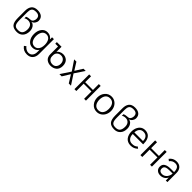

<svg xmlns="http://www.w3.org/2000/svg" viewBox="434 -2491 4495 4495"><g transform="rotate(45 2681.5 -243.0)"><path d="M307.1 9.8Q194.3 9.8 144.8 -47.1Q95.2 -104 95.2 -241.2V-480Q95.2 -528.3 105.7 -566.9Q116.2 -605.5 138.7 -636.2Q161.1 -667 200.7 -683.6Q240.2 -700.2 294.9 -700.2Q385.3 -700.2 437 -659.4Q488.8 -618.7 488.8 -534.2Q488.8 -500 461.2 -457.8Q433.6 -415.5 383.8 -401.9Q423.8 -400.4 454.6 -372.6Q485.4 -344.7 500.2 -304.7Q515.1 -264.6 515.1 -221.2Q515.1 -115.2 458.5 -52.7Q401.9 9.8 307.1 9.8ZM299.8 -43Q380.9 -43 413.8 -88.4Q446.8 -133.8 446.8 -219.2Q446.8 -258.3 435.3 -288.6Q423.8 -318.8 404.3 -336.7Q384.8 -354.5 361.3 -363.3Q337.9 -372.1 312 -372.1Q243.7 -372.1 210 -342.8V-396Q249.5 -419.4 337.9 -422.9Q359.4 -423.3 376 -435.1Q392.6 -446.8 401.6 -464.4Q410.6 -481.9 415.3 -500Q419.9 -518.1 419.9 -535.2Q419.9 -591.3 388.9 -618.2Q357.9 -645 294.9 -645Q252.4 -645 224.4 -634.3Q196.3 -623.5 182.1 -601.8Q168 -580.1 162.6 -554.9Q157.2 -529.8 157.2 -493.2V-240.2Q157.2 -179.7 164.6 -141.8Q171.9 -104 189.7 -81.8Q207.5 -59.6 233.2 -51.3Q258.8 -43 299.8 -43Z M847.2 213.9Q783.7 213.9 738.3 190.9Q692.9 168 657.2 120.1L705.1 84Q726.1 114.3 764.4 138.2Q802.7 162.1 843.3 162.1Q909.2 162.1 945.6 117.4Q981.9 72.8 981.9 2.9V-71.8Q928.2 9.8 826.2 9.8Q735.4 9.8 681.2 -62.3Q627 -134.3 627 -244.1Q627 -354 681.2 -426Q735.4 -498 826.2 -498Q928.7 -498 981.9 -416V-487.8H1043V2.9Q1043 100.6 991.2 157.2Q939.5 213.9 847.2 213.9ZM842.3 -43Q891.6 -43 925.3 -72Q959 -101.1 973.1 -144.8Q987.3 -188.5 987.3 -243.2Q987.3 -283.7 979 -319.1Q970.7 -354.5 953.9 -383.1Q937 -411.6 908.2 -428.2Q879.4 -444.8 842.3 -444.8Q805.2 -444.8 776.1 -428.2Q747.1 -411.6 730 -383.1Q712.9 -354.5 704.1 -319.1Q695.3 -283.7 695.3 -243.2Q695.3 -203.1 704.1 -168Q712.9 -132.8 730 -104.2Q747.1 -75.7 776.1 -59.3Q805.2 -43 842.3 -43Z M1424.8 9.8Q1387.2 9.8 1353.8 -1.2Q1320.3 -12.2 1292.7 -33.9Q1265.1 -55.7 1249 -92Q1232.9 -128.4 1232.9 -174.8V-435.1H1141.1V-487.8H1295.9V-317.9Q1312 -347.2 1354.7 -370.1Q1397.5 -393.1 1447.3 -393.1Q1485.8 -393.1 1519 -381.1Q1552.2 -369.1 1578.9 -345.7Q1605.5 -322.3 1620.8 -282.7Q1636.2 -243.2 1636.2 -191.9Q1636.2 -140.1 1619.1 -100.6Q1602.1 -61 1572.3 -37.4Q1542.5 -13.7 1505.4 -2Q1468.3 9.8 1424.8 9.8ZM1436 -44.9Q1496.1 -44.9 1531 -86.2Q1565.9 -127.4 1565.9 -191.9Q1565.9 -255.9 1528.8 -296.9Q1491.7 -337.9 1431.2 -337.9Q1373.5 -337.9 1334.7 -302.2Q1295.9 -266.6 1295.9 -210.9V-171.9Q1295.9 -117.2 1334.2 -81.1Q1372.6 -44.9 1436 -44.9Z M1712.9 0 1876 -246.1 1712.9 -487.8H1788.1L1905.3 -300.8L2022.9 -487.8H2096.2L1935.1 -246.1L2096.2 0H2022.9L1905.3 -189.9L1788.1 0Z M2210.9 0V-487.8H2272.9V-293H2530.8V-487.8H2591.8V0H2530.8V-243.2H2272.9V0Z M2952.1 9.8Q2853 9.8 2789.6 -63Q2726.1 -135.7 2726.1 -242.2Q2726.1 -348.1 2789.6 -421.1Q2853 -494.1 2952.1 -494.1Q3017.1 -494.1 3069.6 -460.2Q3122.1 -426.3 3150.6 -368.7Q3179.2 -311 3179.2 -242.2Q3179.2 -172.9 3150.6 -115.5Q3122.1 -58.1 3069.8 -24.2Q3017.6 9.8 2952.1 9.8ZM2952.1 -44.9Q2985.4 -44.9 3012.2 -55.7Q3039.1 -66.4 3056.6 -84.7Q3074.2 -103 3086.2 -128.7Q3098.1 -154.3 3103.3 -182.4Q3108.4 -210.4 3108.4 -242.2Q3108.4 -273.9 3103.3 -302Q3098.1 -330.1 3086.2 -355.5Q3074.2 -380.9 3056.6 -399.2Q3039.1 -417.5 3012.2 -428.2Q2985.4 -439 2952.1 -439Q2911.6 -439 2881.1 -422.9Q2850.6 -406.7 2832.8 -378.7Q2814.9 -350.6 2806.2 -316.2Q2797.4 -281.7 2797.4 -242.2Q2797.4 -202.6 2806.2 -168.2Q2814.9 -133.8 2832.8 -105.5Q2850.6 -77.1 2881.1 -61Q2911.6 -44.9 2952.1 -44.9Z M3534.2 9.8Q3421.4 9.8 3371.8 -47.1Q3322.3 -104 3322.3 -241.2V-480Q3322.3 -528.3 3332.8 -566.9Q3343.3 -605.5 3365.7 -636.2Q3388.2 -667 3427.7 -683.6Q3467.3 -700.2 3522 -700.2Q3612.3 -700.2 3664.1 -659.4Q3715.8 -618.7 3715.8 -534.2Q3715.8 -500 3688.2 -457.8Q3660.6 -415.5 3610.8 -401.9Q3650.9 -400.4 3681.6 -372.6Q3712.4 -344.7 3727.3 -304.7Q3742.2 -264.6 3742.2 -221.2Q3742.2 -115.2 3685.5 -52.7Q3628.9 9.8 3534.2 9.8ZM3526.9 -43Q3607.9 -43 3640.9 -88.4Q3673.8 -133.8 3673.8 -219.2Q3673.8 -258.3 3662.4 -288.6Q3650.9 -318.8 3631.3 -336.7Q3611.8 -354.5 3588.4 -363.3Q3564.9 -372.1 3539.1 -372.1Q3470.7 -372.1 3437 -342.8V-396Q3476.6 -419.4 3564.9 -422.9Q3586.4 -423.3 3603 -435.1Q3619.6 -446.8 3628.7 -464.4Q3637.7 -481.9 3642.3 -500Q3647 -518.1 3647 -535.2Q3647 -591.3 3616 -618.2Q3585 -645 3522 -645Q3479.5 -645 3451.4 -634.3Q3423.3 -623.5 3409.2 -601.8Q3395 -580.1 3389.6 -554.9Q3384.3 -529.8 3384.3 -493.2V-240.2Q3384.3 -179.7 3391.6 -141.8Q3398.9 -104 3416.7 -81.8Q3434.6 -59.6 3460.2 -51.3Q3485.8 -43 3526.9 -43Z M4068.4 5.9Q4016.1 5.9 3974.6 -13.9Q3933.1 -33.7 3907.5 -67.9Q3881.8 -102.1 3868.4 -146.2Q3855 -190.4 3855 -241.2Q3855 -281.2 3863 -318.1Q3871.1 -355 3888.2 -387.2Q3905.3 -419.4 3929.2 -443.1Q3953.1 -466.8 3986.8 -480.5Q4020.5 -494.1 4060.1 -494.1Q4105.5 -494.1 4140.6 -480Q4175.8 -465.8 4198.5 -442.4Q4221.2 -418.9 4235.8 -385.3Q4250.5 -351.6 4256.3 -315.2Q4262.2 -278.8 4262.2 -236.8L4260.3 -223.1H3918.9Q3916.5 -149.4 3956.1 -98.1Q3995.6 -46.9 4067.4 -46.9Q4114.3 -46.9 4147.7 -58.3Q4181.2 -69.8 4209 -99.1L4251 -66.9Q4211.4 -28.3 4168.7 -11.2Q4126 5.9 4068.4 5.9ZM3918.9 -275.9H4204.1Q4206.5 -349.1 4169.4 -393.6Q4132.3 -438 4060.1 -438Q3993.2 -438 3957 -392.1Q3920.9 -346.2 3918.9 -275.9Z M4395 0V-487.8H4457V-293H4714.8V-487.8H4775.9V0H4714.8V-243.2H4457V0Z M5059.1 9.8Q4990.7 9.8 4948 -28.3Q4905.3 -66.4 4905.3 -131.8Q4905.3 -275.9 5125.5 -275.9H5233.4Q5233.4 -355.5 5204.1 -399.2Q5174.8 -442.9 5107.4 -442.9Q5020.5 -442.9 4967.3 -370.1L4923.3 -404.8Q4988.8 -496.1 5102.5 -496.1Q5191.9 -496.1 5240 -443.6Q5288.1 -391.1 5288.1 -299.8V0H5235.4V-100.1Q5210.9 -45.4 5163.6 -17.8Q5116.2 9.8 5059.1 9.8ZM5065.4 -42Q5104 -42 5136.7 -59.3Q5169.4 -76.7 5189.9 -104Q5210.4 -131.3 5221.9 -163.8Q5233.4 -196.3 5233.4 -228H5132.3Q5048.8 -228 5009 -206.1Q4969.2 -184.1 4969.2 -130.9Q4969.2 -85 4995.8 -63.5Q5022.5 -42 5065.4 -42Z"/></g></svg>

Font: HK Grotesk Light
Style: Regular
Weight: 300
Designer: Alfredo Marco Pradil and Stefan Peev
Foundry: Hanken Design Co.
Version: Version 1.045;PS 001.045;hotconv 1.0.88;makeotf.lib2.5.64775